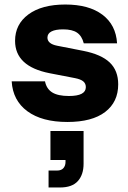

<svg xmlns="http://www.w3.org/2000/svg" viewBox="-20 -530 565 850"><path d="M278.3 10Q165.8 10 101.2 -37.5Q36.7 -85 31.7 -170H179.2Q185.8 -136.7 211.2 -120.8Q236.7 -105 285 -105Q360 -105 360 -144.2Q360 -160 348.8 -169.6Q337.5 -179.2 311.7 -184.2L200 -205.8Q46.7 -235.8 46.7 -349.2Q46.7 -422.5 105.8 -466.2Q165 -510 269.2 -510Q373.3 -510 433.3 -465Q493.3 -420 498.3 -338.3H350.8Q342.5 -370.8 321.2 -385.4Q300 -400 259.2 -400Q225.8 -400 207.9 -390.8Q190 -381.7 190 -363.3Q190 -350 200.8 -340.8Q211.7 -331.7 233.3 -327.5L348.3 -305Q428.3 -289.2 465.8 -253.3Q503.3 -217.5 503.3 -156.7Q503.3 -78.3 445.4 -34.2Q387.5 10 278.3 10ZM195 300V225H232.5Q251.7 225 260.8 214.2Q270 203.3 270 187.5V178.3H203.3V50H350V195Q350 243.3 324.6 271.7Q299.2 300 245.8 300Z"/></svg>

Font: Funnel Display ExtraBold
Style: Regular
Weight: 800
Designer: NORD ID, Kristian Moeller
Foundry: Dicotype
Version: Version 1.000